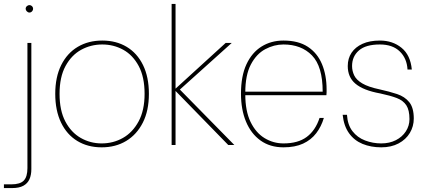

<svg xmlns="http://www.w3.org/2000/svg" viewBox="-48 -740 2184 980"><path d="M-28 220V201H9Q55 201 73.5 181.5Q92 162 92 118V-521H112V123Q112 153 102.5 174.5Q93 196 71.5 208Q50 220 13 220ZM102 -676Q95 -676 89 -682Q83 -688 83 -695Q83 -703 89 -708.5Q95 -714 102 -714Q110 -714 115.5 -708.5Q121 -703 121 -695Q121 -688 115.5 -682Q110 -676 102 -676Z M471 12Q400 12 346.5 -20.5Q293 -53 263.5 -114.5Q234 -176 234 -261Q234 -347 264.5 -408Q295 -469 349 -501Q403 -533 474 -533Q545 -533 598.5 -501Q652 -469 682 -408Q712 -347 712 -261Q712 -175 681 -114Q650 -53 596 -20.5Q542 12 471 12ZM471 -8Q530 -8 579.5 -36Q629 -64 659.5 -120.5Q690 -177 690 -261Q690 -347 660 -403Q630 -459 581 -486Q532 -513 474 -513Q416 -513 366.5 -486Q317 -459 286.5 -403Q256 -347 256 -261Q256 -176 285.5 -120Q315 -64 364 -36Q413 -8 471 -8Z M1117 0 842 -282 1104 -521H1135L867 -280V-286L1148 0ZM828 0V-720H848V0Z M1399 12Q1330 12 1281.5 -23Q1233 -58 1207.5 -119.5Q1182 -181 1182 -262Q1182 -352 1210 -412Q1238 -472 1287 -502.5Q1336 -533 1399 -533Q1475 -533 1523.5 -501Q1572 -469 1595.5 -412.5Q1619 -356 1619 -283Q1619 -275 1619 -269Q1619 -263 1618 -254H1193V-272H1599Q1599 -401 1544.5 -457Q1490 -513 1399 -513Q1351 -513 1306 -489Q1261 -465 1232.5 -411Q1204 -357 1204 -267V-258Q1204 -173 1231 -117.5Q1258 -62 1302.5 -35Q1347 -8 1399 -8Q1473 -8 1517.5 -41Q1562 -74 1583 -138H1605Q1592 -94 1566 -60Q1540 -26 1499 -7Q1458 12 1399 12Z M1898 12Q1845 12 1802.5 -5.5Q1760 -23 1733.5 -60Q1707 -97 1701 -154H1723Q1726 -103 1751 -70.5Q1776 -38 1815.5 -23Q1855 -8 1898 -8Q1940 -8 1972.5 -24.5Q2005 -41 2023.5 -69.5Q2042 -98 2042 -132Q2042 -178 2026 -202.5Q2010 -227 1977.5 -239.5Q1945 -252 1893 -263Q1849 -271 1817.5 -283.5Q1786 -296 1766 -313Q1746 -330 1736.5 -352.5Q1727 -375 1727 -403Q1727 -442 1746.5 -471Q1766 -500 1802.5 -516.5Q1839 -533 1891 -533Q1956 -533 2001.5 -496Q2047 -459 2054 -385H2032Q2029 -442 1992.5 -477.5Q1956 -513 1891 -513Q1819 -513 1784 -482.5Q1749 -452 1749 -403Q1749 -378 1760 -355Q1771 -332 1801.5 -314Q1832 -296 1889 -284Q1939 -273 1978.5 -260Q2018 -247 2041 -218.5Q2064 -190 2064 -135Q2064 -95 2044 -61.5Q2024 -28 1986.5 -8Q1949 12 1898 12Z"/></svg>

Font: DM Sans 10pt Thin
Style: Regular
Weight: 250
Version: Version 4.004;gftools[0.9.30]